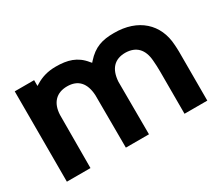

<svg xmlns="http://www.w3.org/2000/svg" viewBox="-103 -807 1178 1029"><g transform="rotate(-30 486.0 -292.0)"><path d="M57 -10H203L204 -338C207 -412 247 -452 313 -452C380 -452 417 -412 421 -335V-334L422 -10H565L564 -335V-336C569 -412 606 -452 673 -452C739 -451 777 -413 782 -339C784 -317 785 -294 785 -270V-10H926V-313C926 -328 925 -342 924 -356C917 -488 823 -575 673 -574C601 -574 551 -559 500 -502L493 -494L485 -503C440 -559 385 -574 313 -574C262 -574 224 -561 192 -542L177 -533V-569H57Z"/></g></svg>

Font: Rabbid Highway Sign IV
Style: Obl
Weight: 400
Foundry: Cannot Into Space Fonts
Version: Version 0.277